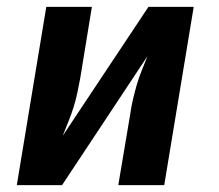

<svg xmlns="http://www.w3.org/2000/svg" viewBox="-20 -540 640 560"><path d="M29 0 115 -520H248L214 -312Q210 -290 205.5 -269Q201 -248 194.5 -227Q188 -206 179.5 -185.5Q171 -165 163 -144L413 -520H545L459 0H325L360 -208Q363 -230 368 -251Q373 -272 379 -293Q385 -314 393.5 -334.5Q402 -355 410 -376L161 0Z"/></svg>

Font: Iosevka Etoile XBdObl
Style: Regular
Weight: 800
Italic angle: -9°
Designer: Belleve Invis
Foundry: Belleve Invis
Version: Version 15.5.2; ttfautohint (v1.8.4)